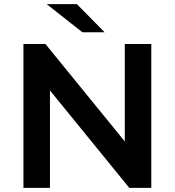

<svg xmlns="http://www.w3.org/2000/svg" viewBox="-20 -914 850 934"><path d="M94 0V-700H201L587 -226V-700H716V0H609L223 -474V0ZM381 -757 207 -894H354L489 -757Z"/></svg>

Font: Montserrat Thin SemiBold
Style: Regular
Weight: 600
Version: Version 9.000